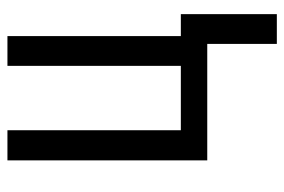

<svg xmlns="http://www.w3.org/2000/svg" viewBox="-144 -433 764 516"><g transform="rotate(-90 238.0 -175.0)"><path d="M378 187V0H65V-537H146V-71H319V-537H399V-71H458V187Z"/></g></svg>

Font: Noto Sans UI Cond
Style: Regular
Weight: 400
Width: 3
Designer: Monotype Design Team
Foundry: Monotype Imaging Inc.
Version: Version 1.001